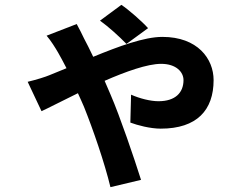

<svg xmlns="http://www.w3.org/2000/svg" viewBox="-20 -682 1040 791"><path d="M501 -501 590 -566C566 -593 509 -643 480 -662L392 -597C428 -571 471 -532 501 -501ZM296 -583 172 -535C190 -514 208 -485 219 -466C229 -449 241 -426 254 -401C229 -391 206 -381 183 -372C169 -366 132 -354 94 -345L151 -224C178 -236 235 -266 301 -298C310 -279 318 -260 326 -242C363 -150 411 -11 435 89L561 59C533 -30 474 -203 436 -291C429 -308 420 -328 411 -349C498 -387 587 -419 644 -419C706 -419 736 -385 736 -352C736 -300 702 -265 633 -265C600 -265 556 -276 520 -292L517 -177C546 -166 599 -152 642 -152C792 -152 860 -229 860 -352C860 -440 794 -530 649 -530C574 -530 469 -491 364 -448C350 -477 337 -504 326 -524C319 -539 306 -565 296 -583Z"/></svg>

Font: Source Han Sans CN
Style: Bold
Weight: 700
Designer: Ryoko NISHIZUKA 西塚涼子 (kana, bopomofo & ideographs); Paul D. Hunt (Latin, Greek & Cyrillic); Sandoll Communications 산돌커뮤니
Foundry: Adobe
Version: Version 2.001;hotconv 1.0.107;makeotfexe 2.5.65593